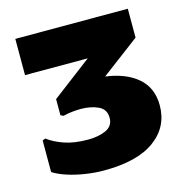

<svg xmlns="http://www.w3.org/2000/svg" viewBox="-101 -754 829 862"><g transform="rotate(-15 313.5 -323.0)"><path d="M279.3 13.7Q236.3 13.7 191.9 6.8Q147.5 0 109.4 -12.5Q71.3 -24.9 46.4 -41V-187.5L59.6 -193.4Q90.8 -169.9 136.2 -154.3Q181.6 -138.7 245.1 -138.7Q293.9 -138.7 328.6 -154.5Q363.3 -170.4 363.3 -209Q363.3 -248 328.9 -264.2Q294.4 -280.3 248 -280.3Q231 -280.3 209 -278.1Q187 -275.9 166 -270.5L152.8 -276.4V-351.6L337.4 -491.7H45.9V-660.2H568.8V-525.9L391.6 -392.6Q486.3 -379.9 540.8 -332.8Q595.2 -285.6 595.2 -204.6Q595.2 -104.5 514.4 -45.4Q433.6 13.7 279.3 13.7Z"/></g></svg>

Font: Bevan
Style: Regular
Weight: 400
Designer: Vernon Adams
Foundry: Vernon Adams
Version: Version 2.100; ttfautohint (v1.8.3)